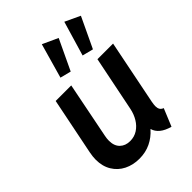

<svg xmlns="http://www.w3.org/2000/svg" viewBox="-226 -896 1014 1014"><g transform="rotate(-45 281.0 -389.0)"><path d="M42 -152.3Q42 -173.8 47.4 -201.7L111.8 -521H228L165.5 -206.1Q162.1 -189.5 162.1 -173.8Q162.1 -134.8 183.8 -113.8Q205.6 -92.8 240.7 -92.8Q272 -92.8 296.9 -108.9Q321.8 -125 338.1 -152.1Q354.5 -179.2 361.3 -212.4L423.8 -521H540.5L467.8 -158.7Q464.4 -140.1 464.4 -129.4Q464.4 -114.7 470 -105.2Q475.6 -95.7 488.8 -90.8L448.2 7.8Q411.6 -2 389.9 -19.8Q368.2 -37.6 361.8 -61.5H360.4Q332 -28.8 293.9 -10.5Q255.9 7.8 209 7.8Q162.1 7.8 124 -11.2Q85.9 -30.3 64 -66.4Q42 -102.5 42 -152.3ZM382.3 -590.3 439.9 -784.7 524.4 -745.1 443.8 -574.7ZM216.8 -590.3 272 -784.7 358.4 -745.1 277.8 -574.7Z"/></g></svg>

Font: Reddit Sans Vanilla SemiBold
Style: Italic
Weight: 600
Italic angle: -11.25°
Designer: Stephen Hutchings
Version: Version 1.013